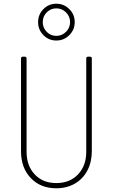

<svg xmlns="http://www.w3.org/2000/svg" viewBox="-20 -1005 607 1033"><path d="M93 -192V-690Q93 -700 103 -700H113Q123 -700 123 -690V-188Q123 -113 167 -66.5Q211 -20 283 -20Q355 -20 399.5 -66.5Q444 -113 444 -188V-690Q444 -700 454 -700H464Q474 -700 474 -690V-192Q474 -133 450 -87.5Q426 -42 382.5 -17Q339 8 283 8Q198 8 145.5 -47Q93 -102 93 -192ZM185 -886Q185 -927 213.5 -956Q242 -985 283 -985Q324 -985 353 -956Q382 -927 382 -886Q382 -845 353 -816Q324 -787 283 -787Q242 -787 213.5 -816Q185 -845 185 -886ZM357 -886Q357 -917 335 -938.5Q313 -960 283 -960Q253 -960 231.5 -938.5Q210 -917 210 -886Q210 -855 231.5 -833.5Q253 -812 283 -812Q313 -812 335 -833.5Q357 -855 357 -886Z"/></svg>

Font: Barlow Semi Condensed Thin
Style: Regular
Weight: 250
Width: 4
Designer: Jeremy Tribby
Foundry: Tribby Type
Version: Version 1.408